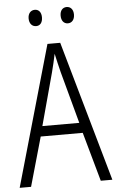

<svg xmlns="http://www.w3.org/2000/svg" viewBox="-60 -934 591 974"><g transform="rotate(-5 236.0 -446.5)"><path d="M120 -852C120 -826 134 -810 155 -810C175 -810 188 -825 188 -852C188 -878 175 -893 155 -893C134 -893 120 -877 120 -852ZM283 -852C283 -826 296 -810 317 -810C337 -810 351 -826 351 -852C351 -878 337 -893 317 -893C297 -893 283 -878 283 -852ZM413 0H472L269 -715H204L0 0H58L129 -250H343ZM258 -568 330 -302H142L214 -568C222 -600 230 -631 236 -662C242 -632 251 -598 258 -568Z"/></g></svg>

Font: Noto Sans Myanmar Condensed Light
Style: Regular
Weight: 300
Width: 3
Designer: Monotype Design Team
Foundry: Monotype Imaging Inc.
Version: Version 2.107